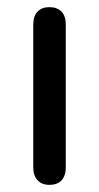

<svg xmlns="http://www.w3.org/2000/svg" viewBox="-20 -512 277 537"><path d="M118 5Q97 5 85 -8Q73 -21 73 -44V-443Q73 -467 85 -479.5Q97 -492 118 -492Q140 -492 152 -479.5Q164 -467 164 -443V-44Q164 -21 152.5 -8Q141 5 118 5Z"/></svg>

Font: Nunito ExtraLight Medium
Style: Regular
Weight: 500
Version: Version 3.602